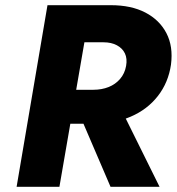

<svg xmlns="http://www.w3.org/2000/svg" viewBox="-20 -720 681 740"><path d="M270 -317 406 0H595L438 -317ZM163 -700 44 0H209L330 -700ZM242 -557H379Q409 -557 430.5 -545.5Q452 -534 461.5 -514Q471 -494 466 -466Q461 -437 443 -416Q425 -395 398.5 -384.5Q372 -374 340 -374H211L187 -243H339Q420 -243 484 -270.5Q548 -298 588.5 -350Q629 -402 639 -471Q648 -541 621.5 -592Q595 -643 540.5 -671.5Q486 -700 407 -700H266Z"/></svg>

Font: Jost
Style: Bold Italic
Weight: 700
Italic angle: -5°
Version: Version 3.710